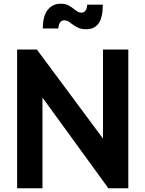

<svg xmlns="http://www.w3.org/2000/svg" viewBox="-20 -1011 781 1031"><path d="M72 -745H178L533 -267V-745H669V0H562L208 -487V0H72ZM365 -883Q353 -893 344 -897.5Q335 -902 325 -902Q297 -902 293 -858H210Q210 -926 236.5 -958.5Q263 -991 306 -991Q329 -991 345 -983.5Q361 -976 378 -962Q391 -952 399 -947.5Q407 -943 418 -943Q432 -943 440 -955.5Q448 -968 448 -986H532Q532 -917 509.5 -885.5Q487 -854 443 -854Q418 -854 402 -861Q386 -868 365 -883Z"/></svg>

Font: Eudoxus Sans
Style: Bold
Weight: 700
Designer: Stijn de Vries
Foundry: tokotype
Version: Version 2.005